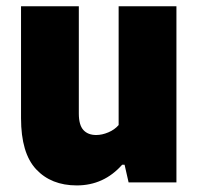

<svg xmlns="http://www.w3.org/2000/svg" viewBox="-20 -568 618 598"><path d="M45.5 -200V-548.5H225.5V-214.5Q225.5 -178.5 239.8 -163Q254 -147.5 279.5 -147.5Q298 -147.5 317.5 -155.8Q337 -164 349.5 -178.5V-548.5H529.5V0H380.5L368 -55H360.5Q303.5 9.5 219 9.5Q139.5 9.5 92.5 -40.8Q45.5 -91 45.5 -200Z"/></svg>

Font: Encode Sans Semi Condensed ExBd
Style: Regular
Weight: 800
Width: 4
Designer: Multiple Designers
Foundry: Impallari Type
Version: Version 2.000